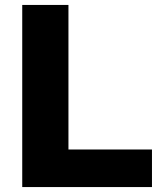

<svg xmlns="http://www.w3.org/2000/svg" viewBox="-20 -757 650 777"><path d="M70 0V-737H257V-152H595V0Z"/></svg>

Font: Tomorrow
Style: Bold
Weight: 700
Designer: Tony de Marco, Monica Rizzolli
Foundry: Just in Type
Version: Version 2.002